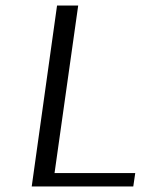

<svg xmlns="http://www.w3.org/2000/svg" viewBox="-20 -670 511 690"><path d="M459 0H94L185 -650H261L176 -48H466Z"/></svg>

Font: Arsenal SC
Style: Italic
Weight: 400
Italic angle: -9.10001°
Designer: Andrij Shevchenko
Foundry: Stairsfor
Version: Version 2.001; ttfautohint (v1.8.4.7-5d5b)